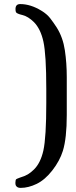

<svg xmlns="http://www.w3.org/2000/svg" viewBox="-20 -746 373 938"><path d="M306.2 -369.6V-184.1Q306.2 -70.8 287.1 -8.8Q272 39.6 236.1 85.9Q200.2 132.3 159.2 152.3Q118.7 171.9 81.1 171.9Q67.9 171.9 61.5 165.5Q55.2 160.2 55.2 148.4V146.5Q56.2 131.8 58.1 130.4Q59.1 128.4 77.6 121.6Q99.6 115.2 115.7 106Q130.4 97.2 146 82Q178.2 50.3 191.9 -10.7Q206.1 -75.7 206.1 -242.7V-312.5Q206.1 -479 191.9 -543.5Q178.2 -605 146 -637.7Q117.2 -666 89.4 -672.6Q61.5 -679.2 58.1 -686.5Q55.7 -690.9 55.7 -701.7Q55.7 -726.1 78.6 -726.1Q129.4 -726.1 182.1 -693.8Q209 -677.7 225.1 -657Q241.2 -636.2 257.3 -611.3Q287.6 -563 296.9 -500.2Q306.2 -437.5 306.2 -369.6Z"/></svg>

Font: Caudex
Style: Bold
Weight: 700
Version: Version 1.01